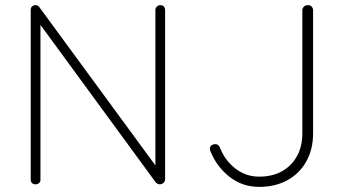

<svg xmlns="http://www.w3.org/2000/svg" viewBox="-20 -720 1343 750"><path d="M606 -700Q615 -700 620 -694.5Q625 -689 625 -681V-22Q625 -11 618.5 -5.5Q612 0 604 0Q600 0 595.5 -2Q591 -4 588 -8L124 -642L138 -649V-17Q138 -10 132.5 -5Q127 0 119 0Q110 0 105 -5Q100 -10 100 -17V-680Q100 -691 106 -695.5Q112 -700 118 -700Q122 -700 126 -698.5Q130 -697 133 -693L595 -63L587 -43V-681Q587 -689 593 -694.5Q599 -700 606 -700ZM992 10Q927 10 877 -29Q827 -68 802 -129Q800 -135 800 -139Q800 -148 806.5 -152.5Q813 -157 820 -157Q828 -157 832 -153.5Q836 -150 839 -144Q858 -94 899 -62Q940 -30 992 -30Q1044 -30 1081.5 -51Q1119 -72 1140 -110Q1161 -148 1161 -199V-680Q1161 -688 1167 -694Q1173 -700 1183 -700Q1192 -700 1197.5 -694Q1203 -688 1203 -680V-199Q1203 -137 1176.5 -89.5Q1150 -42 1102.5 -16Q1055 10 992 10Z"/></svg>

Font: Quicksand Variable Light
Style: Regular
Weight: 300
Designer: Andrew Paglinawan
Foundry: Andrew Paglinawan
Version: Version 3.004